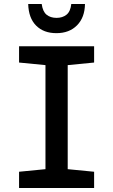

<svg xmlns="http://www.w3.org/2000/svg" viewBox="-20 -947 570 967"><path d="M76 0V-82L209 -95V-619L76 -632V-714H454V-632L321 -619V-95L454 -82V0ZM264 -780Q200 -780 162 -818Q124 -856 122 -927H190Q195 -889 214.5 -873Q234 -857 265 -857Q295 -857 315 -873Q335 -889 339 -927H408Q407 -859 368 -819.5Q329 -780 264 -780Z"/></svg>

Font: Noto Sans Mono Condensed SemiBold
Style: Regular
Weight: 600
Width: 3
Designer: Monotype Design Team
Foundry: Monotype Imaging Inc.
Version: Version 2.014